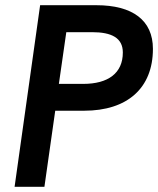

<svg xmlns="http://www.w3.org/2000/svg" viewBox="-20 -717 607 737"><path d="M36 0H150.5L192 -292H303C468 -292 567 -378 567 -529.5C567 -639.5 488.5 -697 350 -697H134ZM206 -395 234.5 -593.5H333.5C408.5 -593.5 451.5 -571.5 451.5 -515.5C451.5 -436 395 -395 299.5 -395Z"/></svg>

Font: HK Grotesk SemiBold
Style: Italic
Weight: 600
Italic angle: -16°
Designer: Alfredo Marco Pradil
Foundry: Hanken Design Co.
Version: Version 3.001;FEAKit 1.0